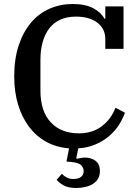

<svg xmlns="http://www.w3.org/2000/svg" viewBox="-20 -730 696 959"><path d="M361 209Q320 209 297 195.5Q274 182 263 168L289 138Q299 149 313 156.5Q327 164 347 164Q370 164 384 154Q398 144 398 124Q398 110 386.5 96.5Q375 83 337 79L312 77L325 11Q261 6 210.5 -22Q160 -50 124.5 -97.5Q89 -145 70 -208.5Q51 -272 51 -349Q51 -436 73.5 -503.5Q96 -571 135 -617Q174 -663 227.5 -686.5Q281 -710 343 -710Q408 -710 447.5 -688Q487 -666 501 -637H506V-698H597V-486H506V-535Q506 -586 466.5 -616.5Q427 -647 359 -647Q314 -647 280.5 -631.5Q247 -616 225.5 -587.5Q204 -559 193 -519.5Q182 -480 182 -433V-277Q182 -174 233.5 -119Q285 -64 374 -64Q442 -64 488.5 -99.5Q535 -135 557 -192L604 -167Q593 -135 573 -104.5Q553 -74 524 -49.5Q495 -25 456.5 -8.5Q418 8 371 11L361 60L364 63Q374 61 384.5 59Q395 57 404 57Q436 57 457.5 73.5Q479 90 479 124Q479 147 469.5 163Q460 179 443.5 189Q427 199 405.5 204Q384 209 361 209Z"/></svg>

Font: IBM Plex Serif Medm
Style: Regular
Weight: 500
Designer: Mike Abbink, Paul van der Laan, Pieter van Rosmalen
Foundry: Bold Monday
Version: Version 3.001